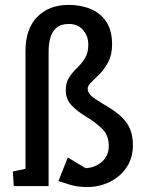

<svg xmlns="http://www.w3.org/2000/svg" viewBox="-20 -751 578 775"><path d="M333.4 4Q293 4 263.8 -5Q234.5 -14 215.7 -20L253.8 -115.3L325 -72.4Q340 -72.4 356.5 -78Q373 -83.6 387.3 -94.6Q401.5 -105.7 410.3 -122.5Q419.1 -139.3 419.1 -162.3Q419.1 -204.2 393.3 -230.1Q367.6 -256 327.6 -280Q291.5 -301.9 268.5 -326.2Q245.5 -350.4 245.5 -386.5Q245.5 -417.6 259 -438.4Q272.5 -459.1 291 -476.8Q309.5 -494.5 323 -516.2Q336.5 -537.9 336.5 -571.3Q336.5 -604.4 315.8 -629.3Q295 -654.3 258.2 -654.3Q225.3 -654.3 207.5 -638.6Q189.8 -622.9 183 -597.9Q176.2 -572.9 176.2 -544.9V0H35.5L31.9 -58.7L82.8 -69.7V-543.9Q82.8 -635 130.6 -683.1Q178.4 -731.2 257.1 -731.2Q307 -731.2 346.7 -714.4Q386.5 -697.7 409.5 -662.5Q432.4 -627.4 432.4 -571.9Q432.4 -530.7 417.4 -501.7Q402.4 -472.7 383.1 -453Q363.9 -433.4 348.9 -419.5Q333.9 -405.5 333.9 -394Q333.9 -378 347.3 -365.3Q360.7 -352.6 397.1 -330.9Q443.2 -304.8 469.2 -280.3Q495.2 -255.8 505.9 -227.9Q516.5 -200 516.5 -163.9Q516.5 -124 501.1 -93Q485.7 -62 459.5 -40.3Q433.3 -18.5 400.5 -7.3Q367.7 4 333.4 4Z"/></svg>

Font: Kreon Light
Style: Regular
Weight: 300
Designer: Julia Petretta
Foundry: Julia Petretta and Eli Heuer
Version: Version 2.002